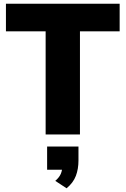

<svg xmlns="http://www.w3.org/2000/svg" viewBox="-20 -725 678 1035"><path d="M226 0V-556H12V-705H625V-556H411V0ZM339 290 278 250Q300 231 308 211.5Q316 192 316 170L352 190H234V65H403V140Q403 186 389 223Q375 260 339 290Z"/></svg>

Font: Mulish ExtraLight Black
Style: Regular
Weight: 900
Version: Version 3.603